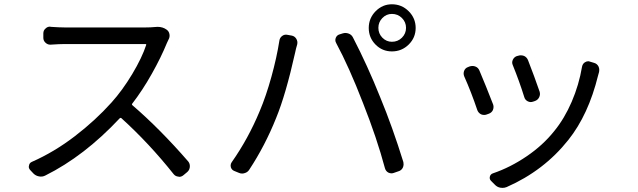

<svg xmlns="http://www.w3.org/2000/svg" viewBox="-20 -830 3040 915"><path d="M717.8 -701.2Q724.6 -702.1 730.5 -702.1Q755.9 -702.1 774.4 -688.5Q785.2 -680.7 787.6 -667Q790 -653.3 783.2 -641.6Q778.3 -631.8 775.4 -625Q748 -557.6 703.6 -478.5Q659.2 -399.4 609.4 -335Q607.4 -332 610.4 -329.1Q742.2 -215.8 877 -60.5Q884.8 -50.8 884.8 -38.1Q884.8 -21.5 873 -10.7L855.5 3.9Q845.7 12.7 834 12.7Q832 12.7 830.1 11.7Q816.4 10.7 807.6 0Q690.4 -147.5 557.6 -267.6Q553.7 -269.5 550.8 -266.6Q381.8 -85.9 195.3 6.8Q181.6 13.7 166 10.7Q150.4 7.8 139.6 -2.9L124 -19.5Q117.2 -27.3 117.2 -35.2Q117.2 -38.1 118.2 -41Q120.1 -53.7 131.8 -58.6Q238.3 -105.5 336.4 -180.7Q434.6 -255.9 511.7 -341.8Q563.5 -399.4 610.4 -477.5Q657.2 -555.7 676.8 -616.2Q677.7 -620.1 673.8 -620.1H288.1Q262.7 -620.1 221.7 -617.2Q208 -616.2 197.3 -626Q186.5 -635.7 186.5 -649.4V-670.9Q186.5 -685.5 197.3 -694.3Q206.1 -703.1 218.8 -703.1Q219.7 -703.1 221.7 -702.1Q264.6 -699.2 288.1 -699.2H673.8Q697.3 -699.2 717.8 -701.2Z M1847.7 -630.9Q1876 -630.9 1895.5 -650.4Q1915 -669.9 1915 -697.3Q1915 -724.6 1895.5 -744.1Q1876 -763.7 1847.7 -763.7Q1821.3 -763.7 1802.2 -744.1Q1783.2 -724.6 1783.2 -697.3Q1783.2 -669.9 1802.2 -650.4Q1821.3 -630.9 1847.7 -630.9ZM1847.7 -809.6Q1894.5 -809.6 1927.7 -776.4Q1960.9 -743.2 1960.9 -696.8Q1960.9 -650.4 1927.7 -617.7Q1894.5 -585 1847.7 -585Q1801.8 -585 1769.5 -617.7Q1737.3 -650.4 1737.3 -696.8Q1737.3 -743.2 1770 -776.4Q1802.7 -809.6 1847.7 -809.6ZM1217.8 -300.8Q1248 -372.1 1273.4 -463.9Q1298.8 -555.7 1311.5 -636.7Q1313.5 -650.4 1324.7 -658.7Q1335.9 -667 1349.6 -664.1L1371.1 -660.2Q1384.8 -657.2 1392.1 -645Q1399.4 -632.8 1396.5 -619.1Q1389.6 -595.7 1386.7 -580.1Q1341.8 -378.9 1295.9 -267.6Q1243.2 -135.7 1168 -21.5Q1160.2 -8.8 1145.5 -4.9Q1139.6 -2.9 1133.8 -2.9Q1125 -2.9 1117.2 -6.8L1095.7 -15.6Q1084 -20.5 1080.1 -33.2Q1079.1 -37.1 1079.1 -41Q1079.1 -49.8 1084 -56.6Q1163.1 -168.9 1217.8 -300.8ZM1710 -338.9Q1643.6 -510.7 1582 -625Q1578.1 -631.8 1578.1 -638.7Q1578.1 -643.6 1580.1 -649.4Q1585 -662.1 1597.7 -666L1613.3 -670.9Q1620.1 -672.9 1626 -672.9Q1633.8 -672.9 1641.6 -669.9Q1655.3 -665 1662.1 -651.4Q1731.4 -517.6 1792 -366.2Q1850.6 -224.6 1902.3 -57.6Q1903.3 -51.8 1903.3 -46.9Q1903.3 -38.1 1899.4 -30.3Q1892.6 -17.6 1878.9 -13.7L1856.4 -5.9Q1850.6 -3.9 1845.7 -3.9Q1837.9 -3.9 1830.1 -7.8Q1818.4 -14.6 1814.5 -28.3Q1776.4 -170.9 1710 -338.9Z M2423.8 -519.5Q2418 -532.2 2423.8 -544.9Q2429.7 -557.6 2442.4 -562.5L2450.2 -564.5Q2456.1 -566.4 2461.9 -566.4Q2469.7 -566.4 2477.5 -563.5Q2490.2 -557.6 2496.1 -543.9Q2527.3 -463.9 2551.8 -392.6Q2555.7 -378.9 2549.3 -366.2Q2543 -353.5 2529.3 -348.6L2520.5 -345.7Q2507.8 -340.8 2495.1 -347.2Q2482.4 -353.5 2478.5 -367.2Q2455.1 -442.4 2423.8 -519.5ZM2753.9 -512.7Q2756.8 -526.4 2767.6 -533.2Q2775.4 -538.1 2783.2 -538.1Q2787.1 -538.1 2792 -536.1L2811.5 -530.3Q2825.2 -526.4 2832 -513.7Q2835.9 -505.9 2835.9 -497.1Q2835.9 -492.2 2835 -487.3Q2831.1 -474.6 2830.1 -469.7Q2784.2 -283.2 2688.5 -163.1Q2572.3 -16.6 2394.5 61.5Q2384.8 65.4 2375 65.4Q2369.1 65.4 2364.3 64.5Q2348.6 61.5 2337.9 49.8L2320.3 32.2Q2311.5 23.4 2314.5 11.7Q2317.4 0 2329.1 -3.9Q2412.1 -32.2 2489.7 -85Q2567.4 -137.7 2621.1 -205.1Q2669.9 -264.6 2704.6 -345.2Q2739.3 -425.8 2753.9 -512.7ZM2192.4 -465.8Q2189.5 -472.7 2189.5 -479.5Q2189.5 -485.4 2191.4 -491.2Q2196.3 -504.9 2209 -509.8L2218.8 -513.7Q2225.6 -515.6 2232.4 -515.6Q2239.3 -515.6 2246.1 -512.7Q2258.8 -507.8 2264.6 -494.1Q2294.9 -422.9 2330.1 -332Q2332 -326.2 2332 -320.3Q2332 -313.5 2329.1 -305.7Q2323.2 -293 2309.6 -288.1L2298.8 -284.2Q2293 -282.2 2287.1 -282.2Q2279.3 -282.2 2272.5 -285.2Q2259.8 -292 2254.9 -304.7Q2225.6 -391.6 2192.4 -465.8Z"/></svg>

Font: Gen Jyuu GothicL Regular
Style: Regular
Weight: 400
Designer: [Source Han Sans]
Ryoko NISHIZUKA  (kana & ideographs); Paul D. Hunt (Latin, Greek & Cyrillic); Wenlong ZHANG  (bopomofo
Version: Version 1.002.20150607